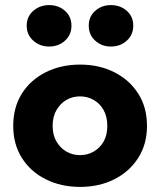

<svg xmlns="http://www.w3.org/2000/svg" viewBox="-20 -725 629 755"><path d="M32 -230Q32 -158 66 -104Q100 -50 160 -20Q220 10 295 10Q370 10 429.5 -20Q489 -50 523.5 -104Q558 -158 558 -230Q558 -303 523.5 -357Q489 -411 429.5 -441Q370 -471 295 -471Q220 -471 160 -441Q100 -411 66 -357Q32 -303 32 -230ZM187 -230Q187 -266 202 -292Q217 -318 241 -332Q265 -346 295 -346Q324 -346 348.5 -332Q373 -318 387.5 -292Q402 -266 402 -230Q402 -194 387.5 -168.5Q373 -143 348.5 -129Q324 -115 295 -115Q265 -115 241 -129Q217 -143 202 -168.5Q187 -194 187 -230ZM329 -624Q329 -588 354.5 -565Q380 -542 416 -542Q453 -542 478.5 -565Q504 -588 504 -624Q504 -660 478.5 -682.5Q453 -705 416 -705Q380 -705 354.5 -682.5Q329 -660 329 -624ZM85 -624Q85 -588 111 -565Q137 -542 173 -542Q210 -542 235.5 -565Q261 -588 261 -624Q261 -660 235.5 -682.5Q210 -705 173 -705Q137 -705 111 -682.5Q85 -660 85 -624Z"/></svg>

Font: Jost
Style: Bold
Weight: 700
Version: Version 3.710